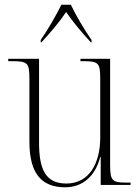

<svg xmlns="http://www.w3.org/2000/svg" viewBox="-20 -786 595 816"><path d="M153 -616V-606H156C197 -651 231 -690 261 -735C291 -691 326 -650 366 -606H369V-616C341 -656 302 -721 281 -766H241C219 -721 181 -656 153 -616ZM257 10C331 10 385 -37 406 -119H408V0H535V-10H518C456 -10 448 -17 448 -88V-536H322V-526H332C401 -526 406 -519 406 -445V-202C406 -90 358 -6 262 -6C173 -6 146 -67 146 -180V-536H15V-526H30C98 -526 105 -519 105 -450V-184C105 -49 156 10 257 10Z"/></svg>

Font: Noto Serif Display SemiCondensed ExtraLight
Style: Regular
Weight: 200
Width: 4
Designer: Monotype Design Team
Foundry: Monotype Imaging Inc.
Version: Version 2.009